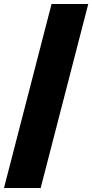

<svg xmlns="http://www.w3.org/2000/svg" viewBox="-20 -828 465 968"><path d="M0 120 240 -808H425L185 120Z"/></svg>

Font: Encode Sans SC ExtraBold
Style: Regular
Weight: 800
Version: Version 3.002